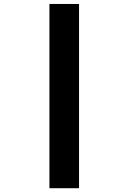

<svg xmlns="http://www.w3.org/2000/svg" viewBox="-20 -851 655 978"><path d="M382.6 -830.8V107.7H231.8V-830.8Z"/></svg>

Font: FiraCode Nerd Font
Style: Bold
Weight: 700
Designer: Carrois Corporate, Edenspiekermann AG, Nikita Prokopov
Foundry: Carrois Corporate, Edenspiekermann AG, Nikita Prokopov
Version: Version 6.002;Nerd Fonts 2.1.0